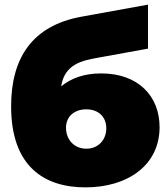

<svg xmlns="http://www.w3.org/2000/svg" viewBox="-20 -793 726 829"><path d="M349 16C532 16 669 -80 669 -244C669 -378 577 -476 417 -476C344 -476 288 -456 244 -420C259 -518 338 -532 404 -544L619 -583V-773L332 -721C117 -682 28 -540 28 -334C28 -73 172 16 349 16ZM353 -151C300 -151 265 -190 265 -242C265 -289 300 -321 353 -321C403 -321 439 -290 439 -239C439 -189 404 -151 353 -151Z"/></svg>

Font: Chess Sans Black
Style: Regular
Weight: 900
Designer: Wolf Bōese
Foundry: Wolf Bōese
Version: Version 7.223;Glyphs 3.3 (3306)